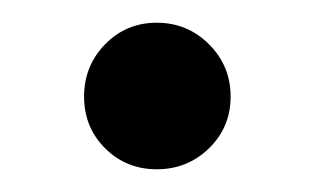

<svg xmlns="http://www.w3.org/2000/svg" viewBox="-20 -663 277 169"><path d="M54 -578Q54 -605 72.5 -624Q91 -643 118 -643Q145 -643 164 -624Q183 -605 183 -578Q183 -551 164 -532.5Q145 -514 118 -514Q91 -514 72.5 -532.5Q54 -551 54 -578Z"/></svg>

Font: Baloo 2 Medium
Style: Regular
Weight: 500
Designer: Sarang Kulkarni and Ek Type
Foundry: Ek Type
Version: Version 1.640;hotconv 1.0.111;makeotfexe 2.5.65597; ttfautoh